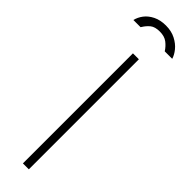

<svg xmlns="http://www.w3.org/2000/svg" viewBox="-317 -908 892 892"><g transform="rotate(45 129.5 -461.5)"><path d="M149 -723V0H110V-723ZM127 -923Q91 -923 64.2 -909.8Q37.5 -896.5 22.2 -876.2Q7 -856 2 -834H49Q50 -836 51.5 -837.5Q63 -856.5 79.2 -869.8Q95.5 -883 127 -883Q157.5 -883 176.2 -868.8Q195 -854.5 208 -834H257Q251.5 -853.5 235 -874Q218.5 -894.5 191 -908.8Q163.5 -923 127 -923Z"/></g></svg>

Font: Public Sans VF
Style: Regular
Weight: 400
Designer: Pablo Impallari, Rodrigo Fuenzalida (Modified by Dan O. Williams and USWDS)
Version: Version 1.003